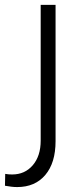

<svg xmlns="http://www.w3.org/2000/svg" viewBox="-71 -508 322 782"><path d="M-50.8 248.5 -49.8 200.2Q-42.5 201.7 -35.4 202.1Q-28.3 202.6 -21.5 202.6Q30.3 202.6 62.5 165Q94.7 127.4 94.7 64.9V-488.3H155.3V66.9Q155.3 155.3 113.5 204.6Q71.8 253.9 -1 253.9Q-12.7 253.9 -25.1 252.4Q-37.6 251 -50.8 248.5Z"/></svg>

Font: Kumbh Sans Light
Style: Regular
Weight: 300
Version: Version 1.004